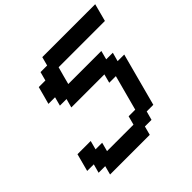

<svg xmlns="http://www.w3.org/2000/svg" viewBox="-212 -1079 1283 1283"><g transform="rotate(-45 429.5 -437.5)"><path d="M125 0H500L516.6 -62.5H579.1L596.2 -125H658.7Q675.3 -187.5 708.7 -312.5Q742.2 -437.5 758.8 -500H696.3L713.4 -562.5H650.9L667.5 -625H355Q360.4 -646 371.6 -687.7Q382.8 -729.5 388.7 -750H826.2Q831.5 -770.5 842.8 -812.5Q854 -854.5 859.4 -875H359.4L342.8 -812.5H280.3L263.7 -750H201.2Q195.8 -729.5 184.6 -687.7Q173.3 -646 167.5 -625H230L213.4 -562.5H275.9L258.8 -500H571.3L554.7 -437.5H617.2Q606 -396 583.7 -312.5Q561.5 -229 550.3 -187.5H487.8L471.2 -125H221.2L237.8 -187.5H175.3L191.9 -250H66.9Q61.5 -229 50.3 -187.3Q39.1 -145.5 33.7 -125H96.2L79.1 -62.5H141.6Z"/></g></svg>

Font: Faithful 32x
Style: Oblique
Weight: 400
Foundry: Faithful Resource Pack
Version: Version 1.0; January 27, 2023